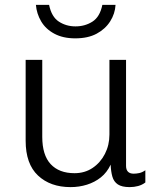

<svg xmlns="http://www.w3.org/2000/svg" viewBox="-20 -756 640 786"><path d="M269 10Q186 10 135.5 -37.5Q85 -85 85 -180V-511H153V-196Q153 -121 187.5 -84Q222 -47 285 -47Q327 -47 359 -68.5Q391 -90 409.5 -126Q428 -162 428 -205V-511H496V-77Q496 -61 504 -53Q512 -45 527 -45Q538 -45 550 -47.5Q562 -50 575 -59V-9Q562 1 545.5 5.5Q529 10 511 10Q479 10 462.5 -1Q446 -12 440 -33Q434 -54 433 -82Q418 -50 393 -30Q368 -10 336 0Q304 10 269 10ZM288 -599Q238 -599 202.5 -618Q167 -637 148.5 -668.5Q130 -700 127 -736H181Q191 -687 221 -667.5Q251 -648 289 -648Q328 -648 358.5 -667.5Q389 -687 399 -736H453Q451 -700 431 -668.5Q411 -637 375.5 -618Q340 -599 288 -599Z"/></svg>

Font: Chivo Mono Medium ExtraLight
Style: Regular
Weight: 250
Monospace: yes
Version: Version 1.008